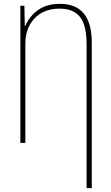

<svg xmlns="http://www.w3.org/2000/svg" viewBox="-20 -744 578 1000"><path d="M112 -610H109L107 -714H86V0H112V-516Q112 -598 160 -648.5Q208 -699 290 -699Q362 -699 396.5 -656Q431 -613 431 -513V236H458V-522Q458 -724 292 -724Q225 -724 180 -693Q135 -662 112 -610Z"/></svg>

Font: Noto Sans Display SemiCondensed Thin
Style: Regular
Weight: 250
Width: 4
Designer: Monotype Design team
Foundry: Monotype Imaging Inc.
Version: 1.000